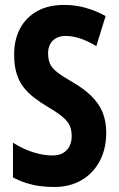

<svg xmlns="http://www.w3.org/2000/svg" viewBox="-20 -744 478 774"><path d="M408.2 -209Q408.2 -144.5 382.3 -95.2Q356.4 -45.9 309.3 -18.1Q262.2 9.8 198.2 9.8Q168.5 9.8 140.6 6.1Q112.8 2.4 85.9 -6.1Q59.1 -14.6 32.2 -28.8V-168.9Q71.3 -143.6 113.3 -130.4Q155.3 -117.2 190.9 -117.2Q217.3 -117.2 234.6 -127.4Q252 -137.7 260.5 -155.3Q269 -172.9 269 -194.8Q269 -218.3 261.7 -236.1Q254.4 -253.9 233.6 -271.7Q212.9 -289.6 172.9 -313Q141.6 -331.5 116.5 -351.1Q91.3 -370.6 73.5 -394.3Q55.7 -418 46.4 -449.2Q37.1 -480.5 37.1 -522.9Q36.6 -583.5 60.8 -628.9Q85 -674.3 130.6 -699.5Q176.3 -724.6 240.2 -724.1Q283.7 -724.1 325.4 -712.4Q367.2 -700.7 405.8 -679.2L368.2 -558.1Q333.5 -579.1 302.7 -589.1Q272 -599.1 245.1 -599.1Q221.7 -599.1 205.8 -590.1Q189.9 -581.1 181.9 -565.4Q173.8 -549.8 173.8 -529.8Q173.8 -504.4 181.6 -486.8Q189.5 -469.2 211.2 -452.4Q232.9 -435.5 273.9 -412.1Q318.4 -386.2 348.1 -357.2Q377.9 -328.1 393.1 -292.2Q408.2 -256.3 408.2 -209Z"/></svg>

Font: Open Sans Condensed
Style: Regular
Weight: 400
Width: 3
Designer: Monotype Design Team
Foundry: Monotype Imaging Inc.
Version: Version 3.000